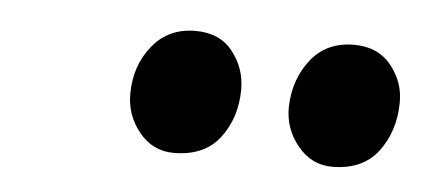

<svg xmlns="http://www.w3.org/2000/svg" viewBox="-28 -811 561 245"><g transform="rotate(5 253.0 -689.0)"><path d="M200 -611Q173 -611 155.5 -632.8Q138 -654.5 138.5 -682.5Q139 -718 159.5 -743.2Q180 -768.5 214.5 -768.5Q246 -768.5 262.5 -747.2Q279 -726 279 -699.5Q279 -663 259.2 -637Q239.5 -611 200 -611ZM403 -611Q376.5 -611 358.8 -632.8Q341 -654.5 341.5 -682.5Q342.5 -718 362.5 -743.2Q382.5 -768.5 417.5 -768.5Q448.5 -768.5 465.5 -747.2Q482.5 -726 482 -699.5Q481.5 -663 461.8 -637Q442 -611 403 -611Z"/></g></svg>

Font: Merriweather 48pt
Style: Bold Italic
Weight: 700
Italic angle: -7.8°
Version: Version 2.101